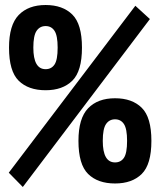

<svg xmlns="http://www.w3.org/2000/svg" viewBox="-20 -732 640 766"><path d="M16 -542Q16 -632 54.5 -672Q93 -712 162 -712Q230 -712 268.5 -674Q307 -636 307 -542Q307 -448 268.5 -410Q230 -372 162 -372Q93 -372 54.5 -410Q16 -448 16 -542ZM113 -542Q113 -456 162 -456Q185 -456 197.5 -474.5Q210 -493 210 -542Q210 -590 197.5 -609Q185 -628 162 -628Q139 -628 126 -609Q113 -590 113 -542ZM520 -709 578 -656 71 14 15 -43ZM293 -170Q293 -260 331.5 -300Q370 -340 439 -340Q507 -340 545.5 -302Q584 -264 584 -170Q584 -76 545.5 -38Q507 0 439 0Q370 0 331.5 -38Q293 -76 293 -170ZM390 -170Q390 -84 439 -84Q462 -84 474.5 -102.5Q487 -121 487 -170Q487 -218 474.5 -237Q462 -256 439 -256Q416 -256 403 -237Q390 -218 390 -170Z"/></svg>

Font: PT Mono
Style: Bold
Weight: 700
Monospace: yes
Designer: A.Korolkova, I.Chaeva
Foundry: ParaType Ltd
Version: Version 1.000 OFL